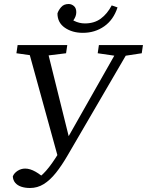

<svg xmlns="http://www.w3.org/2000/svg" viewBox="-20 -895 734 959"><path d="M44 -14Q50 -30 67.5 -41.5Q85 -53 106 -53Q130 -53 158 -37Q186 -21 208 2L194 14L179 -12Q195 -25 210 -42Q225 -59 240.5 -81Q256 -103 273 -130.5Q290 -158 309 -192H310L446 -432L581 -670H639L319 -121Q289 -69 259.5 -32Q230 5 198.5 24.5Q167 44 130 44Q105 44 86 37.5Q67 31 56 18Q45 5 44 -14ZM62 -629 68 -670H316L310 -629L188 -614H168ZM468 -629 474 -670H694L688 -629L590 -614H571ZM273 -97 115 -670H210L329 -191ZM394 -731Q341 -731 304 -756.5Q267 -782 267 -828Q272 -844 285.5 -859.5Q299 -875 323 -875Q337 -875 349 -865Q361 -855 361 -834Q361 -814 347.5 -795Q334 -776 311 -765L304 -831Q324 -804 350 -791Q376 -778 404 -778Q451 -778 483.5 -802Q516 -826 538 -868L567 -858Q547 -796 500.5 -763.5Q454 -731 394 -731Z"/></svg>

Font: Source Serif 4
Style: Italic
Weight: 400
Italic angle: -12°
Designer: Frank Grießhammer
Foundry: Adobe Systems Incorporated
Version: Version 4.004;hotconv 1.0.116;makeotfexe 2.5.65601